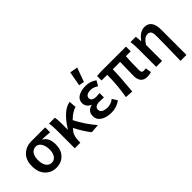

<svg xmlns="http://www.w3.org/2000/svg" viewBox="27 -1623 2642 2642"><g transform="rotate(-45 1348.0 -302.0)"><path d="M269 -82Q317.9 -82 347.7 -122.6Q377 -163.1 377 -232.4Q377 -301.8 348.1 -349.6Q319.3 -397.5 269.5 -397Q219.7 -397 189.5 -357.4Q159.2 -317.4 159.2 -242.2Q159.2 -167 189.5 -124.5Q219.7 -82 269 -82ZM486.8 -223.1Q487.3 -115.2 425.8 -51.8Q364.3 11.7 267.6 12.2Q170.9 12.7 106 -54.7Q41 -122.1 41 -241.7Q41 -361.3 108.4 -425.8Q175.8 -490.2 272.9 -491.2H547.9V-395Q447.8 -403.8 400.9 -404.8V-400.9Q486.8 -353 486.8 -223.1Z M741.7 -26.9V0H632.8V-348.1Q632.8 -438 622.6 -491.2H736.3Q745.1 -454.1 745.6 -373V-251H749.5Q810.5 -352.1 882.8 -419.9Q955.1 -487.8 1033.7 -502.9L1043.5 -395Q967.3 -375 885.7 -293.9Q922.9 -219.7 977.5 -138.7Q1032.2 -57.6 1084.5 0L955.6 9.8Q886.7 -73.2 812.5 -215.8Q804.7 -206.1 786.6 -184.1Q741.7 -132.3 741.7 -26.9Z M1289.1 -570.8 1327.1 -782.2 1441.9 -762.2 1367.2 -556.2ZM1340.8 12.2Q1243.2 12.2 1181.6 -27.3Q1120.1 -66.9 1120.1 -138.2Q1120.1 -231 1218.3 -256.8V-261.2Q1182.1 -273.4 1162.1 -303.2Q1142.1 -333 1142.1 -367.2Q1142.1 -434.6 1199.2 -468.8Q1256.3 -502.9 1344.2 -502.9Q1432.1 -502.9 1505.9 -451.2L1462.9 -376Q1407.7 -414.1 1356.9 -414.1Q1306.2 -414.1 1281.2 -397.5Q1256.3 -380.9 1255.9 -352.1Q1255.9 -292 1346.2 -292Q1363.3 -292 1411.1 -295.9V-210.9Q1369.1 -213.9 1331.1 -213.9Q1232.9 -213.9 1232.9 -148.9Q1233.4 -114.3 1263.7 -95.7Q1293.9 -77.1 1355 -77.1Q1416 -77.1 1473.1 -121.1L1519 -46.9Q1439 12.2 1340.8 12.2Z M2037.1 12.2Q1909.2 12.2 1909.2 -133.8Q1909.2 -149.9 1914.1 -398.9H1771Q1771 -269 1744.1 6.8L1628.4 0Q1663.6 -205.1 1663.1 -398.9H1553.2V-485.8L1625 -491.2H2120.1V-398.9H2025.4Q2018.6 -283.7 2018.1 -127.9Q2018.1 -81.1 2063 -82Q2072.8 -82 2101.1 -86.9L2115.2 -1Q2082 12.2 2037.1 12.2Z M2520 -293Q2520 -354 2504.6 -378.9Q2489.3 -403.8 2453.6 -403.8Q2418 -403.8 2391.6 -383.3Q2365.2 -362.8 2332 -314V0H2217.3V-348.1Q2217.3 -431.2 2208 -491.2H2312L2319.8 -397.9H2324.2Q2398.4 -502.9 2489.3 -502.9Q2628.4 -502.9 2627.9 -308.1V178.2H2512.2Q2520 -135.7 2520 -293Z"/></g></svg>

Font: SourceSansPro-Semibold
Style: Regular
Weight: 600
Designer: Paul D. Hunt
Foundry: Adobe Systems Incorporated
Version: Version 2.020;PS 2.0;hotconv 1.0.86;makeotf.lib2.5.63406